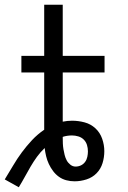

<svg xmlns="http://www.w3.org/2000/svg" viewBox="-20 -755 540 808"><path d="M59 33 0 0Q18 -29 35 -58Q52 -87 72 -114Q92 -141 115 -165.5Q138 -190 166 -209V-450H70V-520H166V-735H244V-520H420V-450H244V-243Q254 -245 263.5 -246Q273 -247 283 -247Q310 -247 336 -240Q362 -233 381.5 -215Q401 -197 410 -171Q419 -145 419 -119Q419 -93 411.5 -68.5Q404 -44 386.5 -26Q369 -8 344 0Q319 8 294 8Q276 8 259 3.5Q242 -1 228 -11Q214 -21 203.5 -35Q193 -49 185.5 -65Q178 -81 174 -98Q170 -115 168 -132Q150 -115 135.5 -95Q121 -75 108.5 -53.5Q96 -32 84 -10Q72 12 59 33ZM298 -54Q310 -54 320.5 -59Q331 -64 338 -73.5Q345 -83 347.5 -95Q350 -107 350 -118Q350 -132 346 -145Q342 -158 332.5 -167.5Q323 -177 309.5 -181Q296 -185 283 -185Q273 -185 263 -183.5Q253 -182 244 -179V-175Q244 -163 244.5 -151Q245 -139 247 -127Q249 -115 252 -103Q255 -91 260.5 -80.5Q266 -70 276 -62Q286 -54 298 -54Z"/></svg>

Font: Iosevka
Style: Regular
Weight: 400
Monospace: yes
Designer: Belleve Invis
Foundry: Belleve Invis
Version: Version 33.2.3; ttfautohint (v1.8.4)